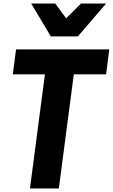

<svg xmlns="http://www.w3.org/2000/svg" viewBox="-20 -1057 633 1077"><path d="M541 -853ZM417 -853H265L155 -1037H290L351 -954L434 -1037H575ZM310 0H148L232 -640H52L70 -780H593L575 -640H394Z"/></svg>

Font: Tanohe Sans
Style: Bold Italic
Weight: 700
Designer: Village Type and Design LLC & Cristiano Sobral
Foundry: Cooper Hewitt Smithsonian Design Museum
Version: Version 1.00;September 29, 2021;FontCreator 13.0.0.2655 64-b